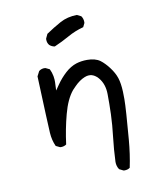

<svg xmlns="http://www.w3.org/2000/svg" viewBox="-76 -588 651 772"><g transform="rotate(-10 250.0 -201.5)"><path d="M370.1 123Q383.8 123 392.6 116.2Q403.8 63 408.7 3.9Q413.6 -55.2 416.5 -97.4Q419.4 -139.6 419.4 -159.4Q419.4 -179.2 418.9 -189.5Q417.5 -224.1 410.2 -246.6Q402.8 -269 385.7 -291.5Q368.7 -314 351.6 -326.7Q332 -340.8 298.8 -340.8Q275.4 -340.8 254.9 -334.5Q230.5 -326.7 209 -307.1Q187 -287.1 169.9 -262.2L155.3 -241.2Q156.7 -271 156.7 -275.1Q156.7 -279.3 156.5 -285.6Q156.2 -292 154.8 -299.8Q151.9 -315.4 145 -329.6L128.9 -337.4Q127 -337.9 122.8 -337.9Q118.7 -337.9 112.8 -336.2Q106.9 -334.5 101.6 -330.1L91.3 -310.1Q99.1 -108.4 101.1 -77.9Q103 -47.4 114.7 -22L130.9 -14.2Q132.8 -13.7 134.8 -13.7Q147.9 -13.7 157.2 -20.5Q165 -82 180.7 -140.9Q196.3 -199.7 222.7 -231.4L235.4 -244.6Q255.9 -265.6 277.8 -274.4Q287.6 -278.3 295.2 -278.3Q302.7 -278.3 306.6 -277.1Q310.5 -275.9 312.7 -274.9Q314.9 -273.9 317.1 -272.7Q319.3 -271.5 321.3 -270Q328.1 -265.6 333.5 -258.8Q356 -232.4 356.4 -190.9Q356.9 -152.3 355.5 -109.1Q354 -65.9 348.1 -16.6Q342.3 32.7 340.3 83Q340.3 101.1 349.6 114.3L366.2 122.6Q368.2 123 370.1 123ZM314.5 -492.2Q314.5 -506.8 306.6 -517.6L290 -525.9Q251 -525.4 220.7 -508.8Q190.4 -492.2 160.2 -471.7L151.9 -454.1Q151.4 -452.1 151.4 -450.2Q151.4 -435.5 159.7 -426.3Q168.5 -418.5 180.7 -416.5Q212.4 -430.2 242.2 -447Q272 -463.9 306.6 -473.1L314 -488.3Q314.5 -490.2 314.5 -492.2Z"/></g></svg>

Font: Bakudai
Style: ExtraLight
Weight: 200
Version: Version 1.48